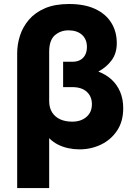

<svg xmlns="http://www.w3.org/2000/svg" viewBox="-20 -754 679 984"><path d="M68 210V-480Q68 -526.5 82.5 -571.5Q97 -616.5 128.5 -653.2Q160 -690 210.8 -711.8Q261.5 -733.5 334 -733.5Q413.5 -733.5 468 -708Q522.5 -682.5 550.5 -637.2Q578.5 -592 578.5 -533Q578.5 -481.5 552.8 -446Q527 -410.5 484 -387Q522.5 -373 551.2 -346.8Q580 -320.5 595.8 -283.2Q611.5 -246 611.5 -199.5Q611.5 -131.5 580 -84.5Q548.5 -37.5 497.5 -13Q446.5 11.5 387 11.5Q358 11.5 330 5.5Q302 -0.5 276.8 -13.2Q251.5 -26 232 -46V210ZM350 -130.5Q394.5 -130.5 422.8 -154.5Q451 -178.5 451 -220Q451 -259.5 424.8 -283.5Q398.5 -307.5 350.5 -307.5H303.5V-437.5H350.5Q375.5 -437.5 392.2 -447.2Q409 -457 417.2 -474Q425.5 -491 425.5 -513Q425.5 -553 400 -575.8Q374.5 -598.5 331 -598.5Q290 -598.5 261 -573.2Q232 -548 232 -488V-237.5Q232 -201.5 247.2 -177.8Q262.5 -154 289 -142.2Q315.5 -130.5 350 -130.5Z"/></svg>

Font: Geologica Thin Roman
Style: Bold
Weight: 700
Version: Version 1.010;gftools[0.9.28]